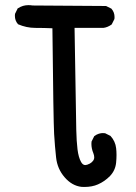

<svg xmlns="http://www.w3.org/2000/svg" viewBox="-20 -744 540 762"><path d="M39.1 -681.6Q39.1 -684.6 39.6 -689L50.3 -710.9L51.8 -711.4Q70.3 -723.6 92.8 -723.6Q101.1 -723.6 109.9 -722.2L400.9 -720.2L422.4 -709.5L422.9 -708.5Q434.6 -695.3 434.6 -675.8Q434.6 -672.9 434.1 -668.5L423.3 -647Q407.2 -635.3 390.1 -633.3H389.6H275.9L282.7 -228.5Q283.7 -183.1 287.6 -151.4Q291.5 -119.6 301.8 -101.1Q308.6 -88.9 318.4 -88.9Q321.3 -88.9 326.2 -90.3Q331.1 -91.8 336.4 -94.7Q344.2 -99.1 349.1 -105.5Q354 -111.8 354 -119.4Q354 -127 350.6 -135.7Q342.8 -154.3 342.8 -172.9Q342.8 -176.8 343.3 -182.1L354 -203.6Q363.8 -210.9 372.6 -213.4Q381.3 -215.8 387 -215.8Q392.6 -215.8 397 -215.3L418.5 -204.6Q438 -183.1 440.9 -155.8Q442.4 -143.1 442.4 -128.9Q442.4 -114.7 440.9 -99.1Q438 -67.9 416.5 -45.4Q395.5 -23.9 368.7 -12.2Q345.7 -2 314.5 -2Q307.1 -2 303.2 -2.4Q265.6 -6.8 236.6 -40.3Q207.5 -73.7 202.6 -119.1Q197.8 -162.6 194.8 -212.4Q191.9 -262.2 188 -631.8Q155.3 -633.3 120.1 -633.3Q85 -633.3 51.3 -647.9L50.8 -648.9Q39.1 -662.1 39.1 -681.6Z"/></svg>

Font: Bakudai
Style: Medium
Weight: 500
Version: Version 1.48